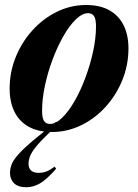

<svg xmlns="http://www.w3.org/2000/svg" viewBox="-20 -528 566 787"><path d="M333 -507.5Q390 -507.5 428.5 -485.8Q467 -464 486.8 -424.2Q506.5 -384.5 506.5 -329.5Q506.5 -262 481.8 -200.5Q457 -139 413.5 -90.8Q370 -42.5 313.2 -14.8Q256.5 13 193 13Q136 13 97.2 -8.8Q58.5 -30.5 39 -70.5Q19.5 -110.5 19.5 -165Q19.5 -232 44.2 -293.5Q69 -355 112.5 -403.2Q156 -451.5 212.8 -479.5Q269.5 -507.5 333 -507.5ZM185 -20Q209 -20 235.5 -46Q262 -72 286.5 -115Q311 -158 330.5 -210.8Q350 -263.5 361.8 -317.8Q373.5 -372 373.5 -420Q373.5 -449.5 365.5 -461.8Q357.5 -474 341 -474Q317 -474 290.5 -448.2Q264 -422.5 239.5 -379.2Q215 -336 195.2 -283.2Q175.5 -230.5 164 -176.2Q152.5 -122 152.5 -74.5Q152.5 -45 160.2 -32.5Q168 -20 185 -20ZM179.5 18.5Q145 51.5 127.2 73.8Q109.5 96 103.2 112.2Q97 128.5 97 143Q97 161 107.2 170.8Q117.5 180.5 138 180.5Q156.5 180.5 171.2 174.5Q186 168.5 204 155L210 164Q170 209 143 224.2Q116 239.5 88.5 239.5Q54 239.5 37.5 223Q21 206.5 21 181Q21 162 28.5 143.8Q36 125.5 59.8 99.8Q83.5 74 132.5 34L209 -28H229.5Z"/></svg>

Font: Newsreader 60pt
Style: Bold Italic
Weight: 700
Italic angle: -17°
Designer: Hugues Gentile
Foundry: Production Type
Version: Version 1.003